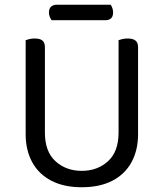

<svg xmlns="http://www.w3.org/2000/svg" viewBox="-20 -775 689 808"><path d="M324 13Q249 13 196 -14.5Q143 -42 115.5 -92.5Q88 -143 88 -210V-292H169V-217Q169 -137 213.5 -96.5Q258 -56 324 -56Q390 -56 434.5 -96.5Q479 -137 479 -217V-292H561V-210Q561 -143 533.5 -92.5Q506 -42 453 -14.5Q400 13 324 13ZM169 -251H88V-606Q93 -608 103.5 -610.5Q114 -613 126 -613Q148 -613 158.5 -604.5Q169 -596 169 -576ZM561 -251H479V-606Q484 -608 494.5 -610.5Q505 -613 517 -613Q539 -613 550 -604.5Q561 -596 561 -576ZM424 -690H197Q193 -696 189.5 -704Q186 -712 186 -722Q186 -739 195 -747Q204 -755 218 -755H446Q450 -749 453 -740.5Q456 -732 456 -723Q456 -706 447.5 -698Q439 -690 424 -690Z"/></svg>

Font: Baloo Tammudu 2
Style: Regular
Weight: 400
Designer: Maithili Shingre, Omkar Shende and Ek Type
Foundry: Ek Type
Version: Version 1.700